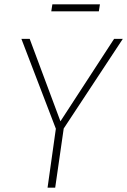

<svg xmlns="http://www.w3.org/2000/svg" viewBox="-20 -860 583 880"><path d="M272 -271 233 0H198L236 -270L78 -682H116L257 -304L503 -682H543ZM215 -808 220 -840H438L433 -808Z"/></svg>

Font: FiraGO UltraLight
Style: Italic
Weight: 200
Italic angle: -8°
Designer: bBox Type GmbH
Foundry: bBox Type GmbH
Version: Version 1.001